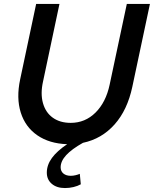

<svg xmlns="http://www.w3.org/2000/svg" viewBox="-20 -720 779 972"><path d="M309 232Q267 232 242 210.5Q217 189 217 154Q217 115 243 79.5Q269 44 320 10Q230 7 169 -35Q108 -77 85 -150.5Q62 -224 82 -318L163 -700H281L198 -308Q184 -246 197.5 -198Q211 -150 247.5 -124Q284 -98 338 -98Q411 -98 463.5 -150Q516 -202 535 -291L622 -700H739L650 -281Q625 -163 560 -90Q495 -17 400 3Q343 35 315 65.5Q287 96 287 127Q287 147 301 158.5Q315 170 338 170Q350 170 362.5 167Q375 164 384 160L389 213Q373 222 352 227Q331 232 309 232Z"/></svg>

Font: Red Hat Text SemiBold
Style: Italic
Weight: 600
Italic angle: -12°
Designer: Pentagram, MCKL
Foundry: Pentagram, MCKL
Version: Version 1.023